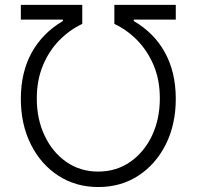

<svg xmlns="http://www.w3.org/2000/svg" viewBox="-20 -747 796 777"><path d="M64.3 -347.7Q64.6 -454.9 108.3 -534.1Q152 -613.3 234.4 -661.9V-667.6H64.3V-727.3H312.9V-650.2Q262.4 -626.8 220.5 -584.3Q178.6 -541.9 153.8 -482.4Q128.9 -422.9 128.9 -348Q128.9 -265.3 160.5 -198.2Q192.1 -131 248.4 -91.8Q304.7 -52.6 377.8 -52.6Q451.3 -52.9 507.5 -92.2Q563.6 -131.4 595.2 -198.3Q626.8 -265.3 626.8 -348Q627.1 -422.6 602.1 -482.1Q577.1 -541.5 535.2 -584.2Q493.3 -626.8 442.8 -650.2V-727.3H691.4V-667.6H521.3V-661.9Q603.7 -614 647.4 -534.6Q691.1 -455.3 691.4 -347.7Q691.4 -243.3 650.9 -162.6Q610.4 -82 539.8 -36Q469.1 9.9 377.8 9.9Q286.9 9.9 216.1 -36Q145.2 -82 104.8 -162.8Q64.3 -243.6 64.3 -347.7Z"/></svg>

Font: Inter Zeller Light
Style: Regular
Weight: 300
Designer: Rasmus Andersson; Joe Bland
Foundry: zeller
Version: Version 3.015;git-dec3a8cb1